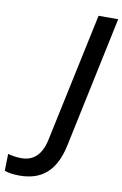

<svg xmlns="http://www.w3.org/2000/svg" viewBox="-255 -770 651 1021"><g transform="rotate(10 71.0 -259.0)"><path d="M-76 196C41 196 117 139 148 -5L298 -714H192L44 -18C26 68 -20 103 -81 103C-109 103 -134 98 -154 93L-156 184C-139 191 -111 196 -76 196Z"/></g></svg>

Font: Noto Sans Medium
Style: Italic
Weight: 500
Italic angle: -12°
Designer: Monotype Design Team
Foundry: Monotype Imaging Inc.
Version: Version 2.013